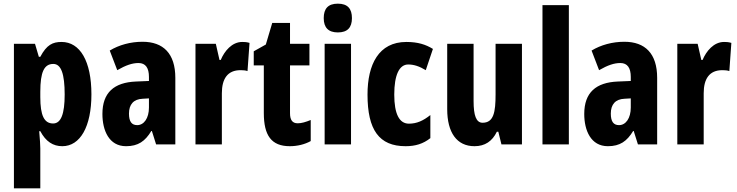

<svg xmlns="http://www.w3.org/2000/svg" viewBox="-20 -788 4025 1048"><path d="M316 -559C268 -559 235 -544 200 -478H192L171 -549H56V240H200V22C200 5 198 -25 194 -72H200C230 -15 270 10 320 10C418 10 479 -97 479 -273C479 -454 417 -559 316 -559ZM271 -439C314 -439 333 -384 333 -272C333 -166 313 -114 270 -114C221 -114 200 -158 200 -258V-287C200 -395 221 -439 271 -439Z M758 -560C693 -560 630 -543 579 -512L620 -405C667 -432 702 -444 736 -444C775 -444 793 -417 793 -368V-346L722 -343C603 -338 539 -283 539 -166C539 -76 575 10 668 10C734 10 772 -17 806 -73H809L832 0H937V-363C937 -496 871 -560 758 -560ZM759 -249 793 -251V-201C793 -143 766 -105 729 -105C699 -105 684 -124 684 -168C684 -218 709 -247 759 -249Z M1302 -559C1246 -559 1205 -509 1185 -461H1178L1158 -549H1047V0H1191V-279C1191 -358 1222 -405 1293 -405C1305 -405 1321 -404 1331 -400L1342 -554C1324 -559 1313 -559 1302 -559Z M1605 -115C1576 -115 1563 -133 1563 -170V-431H1669V-549H1563V-663H1466L1431 -545L1365 -508V-431H1420V-171C1420 -49 1461 10 1562 10C1603 10 1644 0 1676 -18V-133C1649 -122 1626 -115 1605 -115Z M1824 -768C1771 -768 1747 -741 1747 -689C1747 -637 1773 -611 1824 -611C1876 -611 1901 -637 1901 -689C1901 -740 1878 -768 1824 -768ZM1896 -549H1752V0H1896Z M2194 10C2247 10 2290 -3 2329 -34V-160C2290 -129 2255 -113 2212 -113C2159 -113 2132 -167 2132 -272C2132 -378 2159 -436 2208 -436C2240 -436 2269 -426 2304 -405L2343 -521C2304 -545 2261 -559 2198 -559C2047 -559 1986 -436 1986 -272C1986 -79 2049 10 2194 10Z M2829 -549H2685V-273C2685 -176 2675 -118 2614 -118C2579 -118 2565 -158 2565 -236V-549H2421V-192C2421 -65 2473 10 2570 10C2627 10 2667 -17 2692 -69H2700L2717 0H2829Z M3085 0V-760H2941V0Z M3388 -560C3323 -560 3260 -543 3209 -512L3250 -405C3297 -432 3332 -444 3366 -444C3405 -444 3423 -417 3423 -368V-346L3352 -343C3233 -338 3169 -283 3169 -166C3169 -76 3205 10 3298 10C3364 10 3402 -17 3436 -73H3439L3462 0H3567V-363C3567 -496 3501 -560 3388 -560ZM3389 -249 3423 -251V-201C3423 -143 3396 -105 3359 -105C3329 -105 3314 -124 3314 -168C3314 -218 3339 -247 3389 -249Z M3932 -559C3876 -559 3835 -509 3815 -461H3808L3788 -549H3677V0H3821V-279C3821 -358 3852 -405 3923 -405C3935 -405 3951 -404 3961 -400L3972 -554C3954 -559 3943 -559 3932 -559Z"/></svg>

Font: Noto Sans Gurmukhi UI ExtraCondensed ExtraBold
Style: Regular
Weight: 800
Width: 2
Designer: Jelle Bosma - Monotype Design Team
Foundry: Monotype Imaging Inc.
Version: Version 2.004